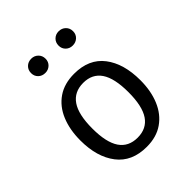

<svg xmlns="http://www.w3.org/2000/svg" viewBox="-216 -905 1048 1048"><g transform="rotate(-45 307.5 -381.5)"><path d="M308.7 -551.3Q423.1 -551.3 481.5 -474.9Q540 -398.5 540 -270.3Q540 -187.7 513.3 -124.1Q486.7 -60.5 434.9 -24.4Q383.1 11.8 307.7 11.8Q193.3 11.8 134.4 -65.1Q75.4 -142.1 75.4 -269.2Q75.4 -352.3 102.1 -416.2Q128.7 -480 180.8 -515.6Q232.8 -551.3 308.7 -551.3ZM308.7 -481Q239 -481 203.3 -429.2Q167.7 -377.4 167.7 -269.2Q167.7 -162.1 202.8 -110.5Q237.9 -59 307.7 -59Q377.4 -59 412.6 -110.8Q447.7 -162.6 447.7 -270.3Q447.7 -377.9 412.8 -429.5Q377.9 -481 308.7 -481ZM201.5 -665.1Q176.9 -665.1 161 -680.5Q145.1 -695.9 145.1 -719.5Q145.1 -743.6 161 -759.2Q176.9 -774.9 201.5 -774.9Q224.6 -774.9 240.8 -759.2Q256.9 -743.6 256.9 -719.5Q256.9 -695.9 240.8 -680.5Q224.6 -665.1 201.5 -665.1ZM412.8 -665.1Q389.2 -665.1 373.3 -680.5Q357.4 -695.9 357.4 -719.5Q357.4 -743.6 373.3 -759.2Q389.2 -774.9 412.8 -774.9Q436.9 -774.9 453.1 -759.2Q469.2 -743.6 469.2 -719.5Q469.2 -695.9 453.1 -680.5Q436.9 -665.1 412.8 -665.1Z"/></g></svg>

Font: FiraCode Nerd Font
Style: Regular
Weight: 400
Designer: Carrois Corporate, Edenspiekermann AG, Nikita Prokopov
Foundry: Carrois Corporate, Edenspiekermann AG, Nikita Prokopov
Version: Version 6.002;Nerd Fonts 2.1.0